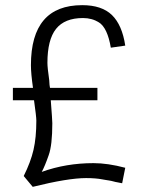

<svg xmlns="http://www.w3.org/2000/svg" viewBox="-20 -711 581 745"><path d="M107 14 72 -28Q99 -82 110 -129.5Q121 -177 121 -243Q121 -258 112 -322H30V-370H108Q100 -426 100 -458Q100 -691 299 -691Q375 -691 414.5 -652.5Q454 -614 466 -534L410 -526Q397 -603 364 -624Q337 -641 302 -641Q231 -641 197.5 -599Q164 -557 164 -467Q164 -449 171 -400Q172 -378 174 -370H358V-322H177Q183 -244 183 -233Q183 -148 169 -109Q154 -66 142 -44Q236 -78 343 -78Q398 -78 466 -60L454 0Q453 0 448.5 -1Q444 -2 438.5 -3Q433 -4 428 -5Q410 -10 401 -11Q399 -11 394.5 -12Q390 -13 385.5 -13.5Q381 -14 377 -15Q351 -20 314 -20Q244 -20 107 14Z"/></svg>

Font: Pavanam
Style: Regular
Weight: 400
Designer: Tharique Azeez
Foundry: Tharique Azeez
Version: Version 1.86; ttfautohint (v1.3) -l 8 -r 50 -G 200 -x 14 -D 